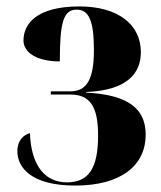

<svg xmlns="http://www.w3.org/2000/svg" viewBox="-20 -568 500 597"><path d="M214 9C357 9 433 -54 433 -149C433 -222 390 -273 248 -280V-282C378 -287 418 -342 418 -406C418 -491 348 -548 227 -548C94 -548 53 -494 53 -442C53 -405 94 -377 166 -377C166 -498 177 -538 218 -538C256 -538 272 -505 272 -412C272 -322 250 -284 199 -284H138V-274H199C259 -274 285 -238 285 -147C285 -45 256 -1 188 -1C122 -1 77 -50 73 -154C54 -149 34 -132 34 -98C34 -47 77 9 214 9Z"/></svg>

Font: Noto Serif Display ExtraCondensed ExtraBold
Style: Regular
Weight: 800
Width: 2
Designer: Monotype Design Team
Foundry: Monotype Imaging Inc.
Version: Version 2.009